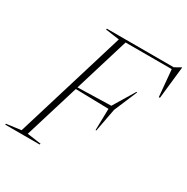

<svg xmlns="http://www.w3.org/2000/svg" viewBox="-210 -881 999 1025"><g transform="rotate(30 290.0 -368.0)"><path d="M86 -18 171.5 -6 169.5 0H-43L-41.5 -6L48 -18L255 -697L169.5 -709L171.5 -715H583.5L621 -736.5H623L601 -537H594L579 -701H294.5L192 -365L397.5 -370.5L476.5 -501.5H481.5L421 -358.5L394 -216H389.5L392.5 -348.5L188.5 -353Z"/></g></svg>

Font: Newsreader Display ExtraLight
Style: Italic
Weight: 275
Italic angle: -17°
Designer: Hugues Gentile
Foundry: Production Type
Version: Version 1.001